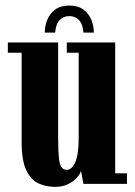

<svg xmlns="http://www.w3.org/2000/svg" viewBox="-20 -680 499 710"><path d="M184.5 11Q150 11 122 -2Q94 -15 77 -50.8Q60 -86.5 60 -155.5V-485H9V-523H195V-171Q195 -122 197.8 -96.2Q200.5 -70.5 207.5 -61.2Q214.5 -52 227.5 -52Q246 -52 258.5 -80.8Q271 -109.5 271 -170V-485H227V-523H406V-39H449.5V0H288.5L279.5 -48.5Q277 -37.5 264.8 -23.5Q252.5 -9.5 232 0.8Q211.5 11 184.5 11ZM236 -659.5Q269 -659.5 289 -644.2Q309 -629 318 -606Q327 -583 327 -559.5H288.5Q286 -591.5 271.8 -606Q257.5 -620.5 236 -620.5Q215 -620.5 200.8 -606Q186.5 -591.5 184 -559.5H145.5Q145.5 -583 154.5 -606Q163.5 -629 183.5 -644.2Q203.5 -659.5 236 -659.5Z"/></svg>

Font: Imbue 10pt ExtraBold
Style: Regular
Weight: 800
Designer: Tyler Finck
Foundry: Etcetera Type Company
Version: Version 1.102; ttfautohint (v1.8.3)